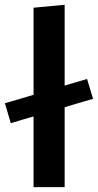

<svg xmlns="http://www.w3.org/2000/svg" viewBox="-32 -764 400 784"><path d="M105 0V-288.5Q83 -282 60 -275.5Q37 -268.5 12 -261L-12 -342.5Q19.5 -351.5 48.5 -360Q77.5 -368.5 105 -377V-732.5L232 -744.5V-414.5Q253.5 -421 276.5 -427.8Q299.5 -434.5 323.5 -441.5L348 -360.5Q317 -351.5 288 -343Q259 -334 232 -326V0Z"/></svg>

Font: Heraclito SemiBold
Style: Regular
Weight: 600
Designer: Kostas Bartsokas (font) & Cristiano Sobral (main changes)
Foundry: Kostas Bartsokas (font) & Cristiano Sobral (main changes)
Version: Version 1.00;July 8, 2020;FontCreator 13.0.0.2655 64-bit